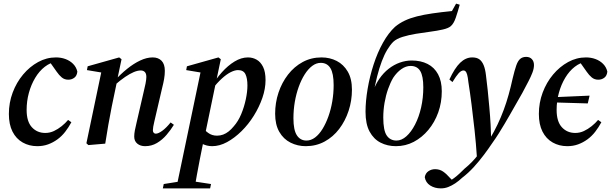

<svg xmlns="http://www.w3.org/2000/svg" viewBox="-20 -793 3378 1060"><path d="M186 14Q141 14 105 -6.5Q69 -27 49 -66.5Q29 -106 29 -164Q29 -226 50 -282Q71 -338 107.5 -381.5Q144 -425 190.5 -450.5Q237 -476 289 -476Q317 -476 341.5 -467Q366 -458 383.5 -440.5Q401 -423 407 -398Q405 -375 390.5 -364Q376 -353 357 -353Q336 -353 321 -365.5Q306 -378 293 -397L247 -462H306V-453H293Q258 -448 227.5 -424.5Q197 -401 174.5 -363.5Q152 -326 139.5 -280.5Q127 -235 127 -186Q127 -122 156 -90.5Q185 -59 230 -59Q255 -59 277.5 -69.5Q300 -80 320.5 -96.5Q341 -113 356 -131L374 -118Q359 -90 340 -65.5Q321 -41 297 -23.5Q273 -6 245.5 4Q218 14 186 14Z M468 8 457 -2 541 -403 562 -389 460 -406 464 -427 638 -476 651 -466 627 -352 626 -344 597 -205Q587 -155 578 -103.5Q569 -52 561 0ZM781 14Q755 14 738 0Q721 -14 721 -39Q721 -54 724.5 -73Q728 -92 734 -116L773 -285Q779 -308 783.5 -331.5Q788 -355 788 -368Q788 -387 779.5 -395.5Q771 -404 757 -404Q740 -404 718.5 -395Q697 -386 670.5 -368Q644 -350 612 -322L606 -347H612Q646 -384 682 -413Q718 -442 754 -459Q790 -476 823 -476Q854 -476 872 -457.5Q890 -439 890 -402Q890 -380 886 -357Q882 -334 876 -311L832 -122Q828 -106 826 -93.5Q824 -81 824 -74Q824 -65 828.5 -60Q833 -55 840 -55Q854 -55 876 -71Q898 -87 922 -117L940 -104Q923 -76 899.5 -48.5Q876 -21 846.5 -3.5Q817 14 781 14Z M879 247 884 223 985 207H1040L1145 223L1140 247ZM953 247 1089 -403 1110 -389 1008 -406 1012 -427 1186 -476 1199 -466 1173 -342 1171 -334 1109 -35 1104 -17Q1093 38 1083.5 85Q1074 132 1067 172.5Q1060 213 1054 247ZM1151 14Q1121 14 1092.5 -1Q1064 -16 1044 -45L1091 -96Q1108 -75 1129 -59.5Q1150 -44 1178 -44Q1196 -44 1212 -50Q1228 -56 1242.5 -67.5Q1257 -79 1270 -95Q1295 -123 1311.5 -162.5Q1328 -202 1337 -244.5Q1346 -287 1346 -321Q1346 -361 1335 -383.5Q1324 -406 1294 -406Q1277 -406 1254.5 -395Q1232 -384 1205.5 -360Q1179 -336 1148 -297L1139 -313H1145Q1172 -357 1205 -394Q1238 -431 1275 -453.5Q1312 -476 1349 -476Q1375 -476 1397 -463.5Q1419 -451 1432.5 -423.5Q1446 -396 1446 -351Q1446 -303 1428.5 -252.5Q1411 -202 1381.5 -154.5Q1352 -107 1313.5 -69Q1275 -31 1233.5 -8.5Q1192 14 1151 14Z M1668 14Q1623 14 1584 -5.5Q1545 -25 1522 -65Q1499 -105 1499 -165Q1499 -226 1517.5 -281.5Q1536 -337 1570 -381Q1604 -425 1651 -450.5Q1698 -476 1755 -476Q1801 -476 1839 -456.5Q1877 -437 1900 -397.5Q1923 -358 1923 -298Q1923 -237 1904.5 -181Q1886 -125 1852.5 -81Q1819 -37 1772 -11.5Q1725 14 1668 14ZM1672 -17Q1697 -17 1719.5 -34Q1742 -51 1760.5 -81Q1779 -111 1793 -150Q1807 -189 1814.5 -233.5Q1822 -278 1822 -323Q1822 -388 1804 -417Q1786 -446 1751 -446Q1726 -446 1703.5 -429Q1681 -412 1662 -382Q1643 -352 1629 -313Q1615 -274 1607.5 -230Q1600 -186 1600 -140Q1600 -75 1619 -46Q1638 -17 1672 -17Z M2166 14Q2119 14 2081 -5.5Q2043 -25 2020.5 -66.5Q1998 -108 1998 -176Q1998 -234 2009.5 -302Q2021 -370 2042.5 -436.5Q2064 -503 2094.5 -557.5Q2125 -612 2161 -645Q2185 -665 2214.5 -679Q2244 -693 2281.5 -702.5Q2319 -712 2367 -719Q2415 -726 2475 -732L2498 -773L2518 -767Q2508 -730 2496.5 -696Q2485 -662 2468 -648Q2455 -637 2424.5 -630Q2394 -623 2355.5 -618Q2317 -613 2277 -606.5Q2237 -600 2203 -589.5Q2169 -579 2151 -562Q2134 -545 2118 -518.5Q2102 -492 2088 -455Q2074 -418 2062 -371Q2050 -324 2040 -265L2036 -279Q2051 -324 2074 -357.5Q2097 -391 2126 -413.5Q2155 -436 2187.5 -447.5Q2220 -459 2253 -459Q2303 -459 2340.5 -440Q2378 -421 2398.5 -383Q2419 -345 2419 -289Q2419 -227 2399.5 -172.5Q2380 -118 2345 -76Q2310 -34 2264.5 -10Q2219 14 2166 14ZM2169 -17Q2197 -17 2223.5 -40.5Q2250 -64 2271.5 -105.5Q2293 -147 2305 -200Q2317 -253 2317 -311Q2317 -373 2300 -401Q2283 -429 2247 -429Q2221 -429 2196 -411.5Q2171 -394 2151 -364Q2135 -337 2122.5 -301.5Q2110 -266 2103 -225.5Q2096 -185 2096 -144Q2096 -73 2115 -45Q2134 -17 2169 -17Z M2414 247Q2380 247 2355 231Q2330 215 2325 185Q2329 163 2345.5 152Q2362 141 2382 141Q2407 141 2426 154Q2445 167 2464 189L2484 209V217H2456V210Q2471 202 2487 190Q2503 178 2518 164Q2533 150 2546 137Q2588 103 2620 61Q2652 19 2684 -26Q2708 -66 2727 -106Q2746 -146 2761 -186.5Q2776 -227 2788 -270Q2800 -313 2810 -359Q2821 -405 2830 -431Q2839 -457 2852 -468Q2865 -479 2885 -479Q2905 -479 2916.5 -466.5Q2928 -454 2928 -434Q2928 -414 2919 -391Q2910 -368 2898 -345Q2882 -313 2863.5 -279.5Q2845 -246 2821 -205Q2808 -182 2794.5 -158.5Q2781 -135 2766 -109.5Q2751 -84 2734 -57Q2717 -30 2697 -2Q2677 28 2651.5 62Q2626 96 2596 129Q2566 162 2532 188Q2513 206 2493.5 219Q2474 232 2454.5 239.5Q2435 247 2414 247ZM2613 76Q2608 -1 2600 -74.5Q2592 -148 2583.5 -215Q2575 -282 2566 -339Q2563 -367 2559 -381Q2555 -395 2550 -399.5Q2545 -404 2539 -404Q2526 -404 2512 -388.5Q2498 -373 2478 -340L2461 -354Q2490 -417 2520.5 -446.5Q2551 -476 2587 -476Q2612 -476 2626.5 -465.5Q2641 -455 2650 -433.5Q2659 -412 2663 -377Q2668 -341 2672.5 -295.5Q2677 -250 2681.5 -201Q2686 -152 2688.5 -105Q2691 -58 2692 -17H2699Z M3022 -228 3029 -256 3235 -265 3225 -222ZM3112 14Q3067 14 3031 -6.5Q2995 -27 2975 -66.5Q2955 -106 2955 -164Q2955 -226 2976 -282Q2997 -338 3033.5 -381.5Q3070 -425 3116.5 -450.5Q3163 -476 3215 -476Q3243 -476 3267.5 -467Q3292 -458 3309.5 -440.5Q3327 -423 3333 -398Q3331 -375 3316.5 -364Q3302 -353 3283 -353Q3262 -353 3247 -365.5Q3232 -378 3219 -397L3173 -462H3232V-453H3219Q3184 -448 3153.5 -424.5Q3123 -401 3100.5 -363.5Q3078 -326 3065.5 -280.5Q3053 -235 3053 -186Q3053 -122 3082 -90.5Q3111 -59 3156 -59Q3181 -59 3203.5 -69.5Q3226 -80 3246.5 -96.5Q3267 -113 3282 -131L3300 -118Q3285 -90 3266 -65.5Q3247 -41 3223 -23.5Q3199 -6 3171.5 4Q3144 14 3112 14Z"/></svg>

Font: Source Serif 4 48pt SemiBold
Style: Italic
Weight: 600
Italic angle: -12°
Designer: Frank Grießhammer
Foundry: Adobe Systems Incorporated
Version: Version 4.004;hotconv 1.0.116;makeotfexe 2.5.65601